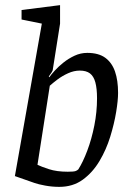

<svg xmlns="http://www.w3.org/2000/svg" viewBox="-20 -719 515 748"><path d="M211 9Q183 9 156 4Q129 -1 115 -6L38 -33L143 -627L64 -643V-680L214 -699V-627L186 -450Q186 -444 180.5 -436Q175 -428 170 -421L172 -418Q179 -428 193.5 -444Q208 -460 227.5 -475.5Q247 -491 270.5 -502Q294 -513 320 -513Q364 -513 390 -494Q416 -475 428 -440.5Q440 -406 440 -357Q440 -328 432.5 -282.5Q425 -237 409.5 -186.5Q394 -136 367.5 -91.5Q341 -47 302.5 -19Q264 9 211 9ZM244 -50Q267 -50 274 -52.5Q281 -55 285 -59Q303 -87 320 -132Q337 -177 347.5 -230Q358 -283 358 -336Q358 -374 351.5 -398Q345 -422 330.5 -433Q316 -444 291 -444Q268 -444 245 -433.5Q222 -423 203.5 -409Q185 -395 174 -385L126 -77Q140 -70 170.5 -60Q201 -50 244 -50Z"/></svg>

Font: Faustina
Style: Italic
Weight: 400
Italic angle: -8°
Designer: Alfonso Garcia
Foundry: http://www.omnibus-type.com
Version: Version 1.200